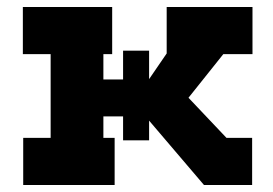

<svg xmlns="http://www.w3.org/2000/svg" viewBox="-20 -526 777 546"><path d="M698 -372H615L516 -248L624 -134H697V0H560L404 -183V-127H330V-195H274V-134H306V0H46V-134H124V-372H45V-506H299V-372H274V-300H330V-382H404V-301L454 -374V-506H698Z"/></svg>

Font: Arvo
Style: Bold
Weight: 700
Designer: Anton Koovit (Cyrillic Expansion: Cyreal)
Foundry: Anton Koovit, Yassin Baggar
Version: Version 3.000